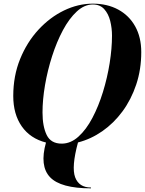

<svg xmlns="http://www.w3.org/2000/svg" viewBox="-20 -780 792 1050"><path d="M477.5 245.5V250Q311.5 250 253.5 188.8Q195.5 127.5 231.5 -0.5Q145.5 -22.5 99 -89Q52.5 -155.5 52.5 -255Q52.5 -365 90 -457.2Q127.5 -549.5 190.2 -617.5Q253 -685.5 330.2 -722.8Q407.5 -760 487.5 -760Q566.5 -760 626.2 -727.8Q686 -695.5 719.2 -636Q752.5 -576.5 752.5 -495Q752.5 -400 725 -317.8Q697.5 -235.5 649.8 -170.8Q602 -106 539.5 -62.5Q477 -19 406.5 -1Q370 133.5 391 189.5Q412 245.5 477.5 245.5ZM487.5 -755.5Q441.5 -755.5 400 -717.2Q358.5 -679 324.2 -615Q290 -551 265 -473Q240 -395 226.2 -314.8Q212.5 -234.5 212.5 -165Q212.5 -88.5 235.5 -41.5Q258.5 5.5 317.5 5.5Q366.5 5.5 409 -32.8Q451.5 -71 485.2 -135Q519 -199 543 -277Q567 -355 579.8 -435.2Q592.5 -515.5 592.5 -585Q592.5 -626 582.8 -665.2Q573 -704.5 550 -730Q527 -755.5 487.5 -755.5Z"/></svg>

Font: Bodoni* 36pt
Style: Bold Italic
Weight: 700
Italic angle: -13°
Version: Version 2.3